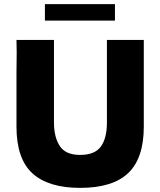

<svg xmlns="http://www.w3.org/2000/svg" viewBox="-20 -902 778 932"><path d="M369 10Q215 10 137.5 -60.5Q60 -131 60 -287V-547L61 -648L60 -708H242V-307Q242 -237 270 -193.5Q298 -150 369 -150Q440 -150 469.5 -190.5Q499 -231 499 -307V-708H678V-287Q678 -134 602.5 -62Q527 10 369 10ZM198 -802V-882H538V-802Z"/></svg>

Font: Rowdies
Style: Regular
Weight: 400
Designer: Jaikishan Patel
Version: Version 1.000; ttfautohint (v1.8.3)